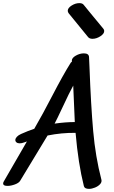

<svg xmlns="http://www.w3.org/2000/svg" viewBox="-111 -1194 731 1227"><path d="M367 -414 357 -647Q333 -604 289 -509Q251 -428 238 -404Q308 -414 367 -414ZM458 13Q429 13 425 -5Q389 -148 372 -345Q282 -346 193 -328Q99 -171 18 -39Q10 -25 -15.5 -15.5Q-41 -6 -63 -6Q-91 -6 -91 -21Q-91 -27 -87 -34Q-7 -174 61 -290L44 -284Q28 -278 15 -278Q2 -278 -5.5 -284Q-13 -290 -13 -299Q-13 -309 -3.5 -319.5Q6 -330 24 -338Q71 -359 108 -371Q162 -464 223 -582Q293 -717 341 -793Q344 -797 349 -801L348 -806Q348 -824 373.5 -838.5Q399 -853 425 -853Q457 -853 458 -829L461 -762Q470 -521 484.5 -356.5Q499 -192 537 -46Q541 -31 529 -17.5Q517 -4 496.5 4.5Q476 13 458 13ZM328 -1109Q322 -1117 322 -1125Q322 -1143 346.5 -1158.5Q371 -1174 396 -1174Q416 -1174 424 -1163Q454 -1127 468 -1109L549 -1011Q555 -1004 555 -996Q555 -978 530 -962Q505 -946 480 -946Q461 -946 452 -957Z"/></svg>

Font: Sedgwick Ave
Style: Regular
Weight: 400
Designer: Kevin Burke, Pedro Vergani
Foundry: Google, Inc.
Version: Version 1.000